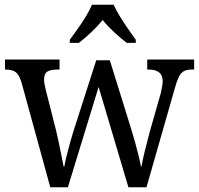

<svg xmlns="http://www.w3.org/2000/svg" viewBox="-20 -786 836 806"><path d="M70 -441Q60 -473 45.5 -483.5Q31 -494 4 -494H1V-536H230V-494H220Q193 -494 179 -485.5Q165 -477 165 -452Q165 -444 167 -432.5Q169 -421 172 -409L215 -240Q221 -216 227 -186.5Q233 -157 238.5 -130Q244 -103 247 -87H250Q254 -111 265 -153Q276 -195 287 -231L384 -533H441L533 -237Q540 -214 548 -185.5Q556 -157 562.5 -130Q569 -103 572 -87H574Q578 -111 587 -148.5Q596 -186 609 -234L655 -395Q658 -408 660.5 -422.5Q663 -437 663 -445Q663 -494 604 -494H598V-536H795V-494H783Q756 -494 742 -480Q728 -466 714 -416L595 0H519L394 -421L265 0H191ZM273 -619Q287 -638 305.5 -664Q324 -690 340.5 -717Q357 -744 366 -766H457Q467 -744 483.5 -717Q500 -690 518 -664Q536 -638 550 -619V-606H512Q486 -626 459 -651Q432 -676 411 -702Q390 -676 363.5 -651Q337 -626 311 -606H273Z"/></svg>

Font: Noto Serif SemiCondensed
Style: Regular
Weight: 400
Width: 4
Designer: Monotype Design Team
Foundry: Monotype Imaging Inc.
Version: Version 2.013